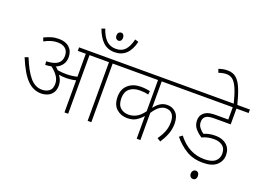

<svg xmlns="http://www.w3.org/2000/svg" viewBox="-143 -1263 2470 1806"><g transform="rotate(20 1092.0 -360.0)"><path d="M418 -219Q418 -174 399 -146Q380 -118 349.5 -105Q319 -92 284 -92Q206 -92 145 -153.5Q84 -215 24 -360L59 -372Q107 -252 159 -190Q211 -128 280 -128Q322 -128 351.5 -149.5Q381 -171 381 -222Q381 -264 356 -299.5Q331 -335 291 -365Q263 -359 231 -358L228 -393Q306 -396 341.5 -423Q377 -450 377 -500Q377 -548 348.5 -572.5Q320 -597 271 -597Q235 -597 204 -587.5Q173 -578 138 -559L125 -594Q161 -611 194.5 -621.5Q228 -632 270 -632Q338 -632 376 -596.5Q414 -561 414 -500Q414 -459 393 -427.5Q372 -396 330 -378Q345 -366 359 -351Q382 -347 405 -345.5Q428 -344 448 -344Q473 -344 499.5 -347Q526 -350 554 -357V-587H474V-622H936V-587H823V0H786V-587H591V0H554V-321Q529 -315 504 -312Q479 -309 454 -309Q416 -309 384 -315Q400 -295 409 -271Q418 -247 418 -219Z M766 -848Q766 -867 776 -877.5Q786 -888 800 -888Q814 -888 823 -877Q832 -866 832 -848Q832 -827 822.5 -817Q813 -807 800 -807Q787 -807 776.5 -817.5Q766 -828 766 -848ZM980 -861Q940 -693 801 -693Q731 -693 685.5 -736.5Q640 -780 611 -860L645 -872Q668 -803 705 -765Q742 -727 802 -727Q861 -727 894 -763Q927 -799 945 -872Z M1630 -587H1314V-322Q1343 -360 1373.5 -378.5Q1404 -397 1442 -397Q1494 -397 1529 -361Q1564 -325 1564 -253Q1564 -197 1544.5 -147.5Q1525 -98 1494 -51L1460 -72Q1490 -114 1508 -158Q1526 -202 1526 -255Q1526 -307 1503.5 -335Q1481 -363 1437 -363Q1408 -363 1377.5 -342.5Q1347 -322 1314 -272V0H1277V-227Q1250 -196 1215 -173.5Q1180 -151 1125 -151Q1062 -151 1017.5 -190.5Q973 -230 973 -311Q973 -387 1022 -430Q1071 -473 1149 -473Q1173 -473 1198.5 -470Q1224 -467 1241 -463L1236 -427Q1203 -437 1151 -437Q1087 -437 1049 -405Q1011 -373 1011 -311Q1011 -245 1043.5 -215.5Q1076 -186 1127 -186Q1167 -186 1204.5 -206Q1242 -226 1277 -275V-587H921V-622H1630Z M1965 -245Q1933 -245 1903.5 -239Q1874 -233 1845 -219Q1810 -241 1780.5 -274.5Q1751 -308 1751 -358Q1751 -397 1773 -422Q1790 -442 1818.5 -453Q1847 -464 1903 -464H2025V-587H1615V-622H2184V-587H2062V-429H1896Q1859 -429 1837.5 -422.5Q1816 -416 1803 -401Q1789 -385 1789 -354Q1789 -322 1809 -297Q1829 -272 1851 -258Q1874 -268 1901.5 -274Q1929 -280 1966 -280Q2035 -280 2077.5 -243Q2120 -206 2120 -142Q2120 -82 2075 -41Q2030 0 1938 0Q1840 0 1769.5 -43Q1699 -86 1644 -153L1674 -176Q1731 -103 1797 -69.5Q1863 -36 1938 -36Q2012 -36 2047 -65Q2082 -94 2082 -142Q2082 -196 2048 -220.5Q2014 -245 1965 -245ZM1867 134Q1867 115 1877.5 103.5Q1888 92 1903 92Q1919 92 1928.5 103.5Q1938 115 1938 134Q1938 155 1928 165.5Q1918 176 1903 176Q1889 176 1878 165Q1867 154 1867 134Z M2024 -615Q2000 -712 1976.5 -765.5Q1953 -819 1926.5 -839.5Q1900 -860 1866 -860Q1843 -860 1822.5 -855.5Q1802 -851 1787 -845L1774 -880Q1793 -887 1814 -891.5Q1835 -896 1864 -896Q1917 -896 1951.5 -865.5Q1986 -835 2011 -772.5Q2036 -710 2060 -615Z"/></g></svg>

Font: Noto Sans ExtraLight
Style: Regular
Weight: 200
Designer: Monotype Design Team
Foundry: Monotype Imaging Inc.
Version: Version 2.007